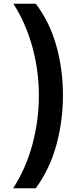

<svg xmlns="http://www.w3.org/2000/svg" viewBox="-20 -852 426 1037"><path d="M51 165Q121 56 155.5 -73.5Q190 -203 190 -336Q190 -469 155 -597.5Q120 -726 52 -832H173Q249 -732 284.5 -604Q320 -476 320 -338Q320 -199 284.5 -69Q249 61 173 165Z"/></svg>

Font: Noto Sans Gurmukhi UI
Style: Bold
Weight: 700
Designer: Jelle Bosma - Monotype Design Team
Foundry: Monotype Imaging Inc.
Version: Version 2.004; ttfautohint (v1.8.4.7-5d5b)